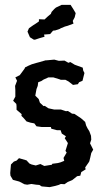

<svg xmlns="http://www.w3.org/2000/svg" viewBox="-20 -755 450 789"><path d="M80 2 59 -9 33 -16 23 -33 22 -44 25 -79 37 -91 48 -95 58 -105 89 -96 101 -83 110 -79 127 -75 146 -81 162 -73 193 -78 195 -82 218 -85 229 -88 244 -94 241 -106 254 -128 249 -135 259 -167 246 -187 251 -195 234 -206 229 -220H214L191 -226L189 -233H152L130 -236L121 -248L105 -251L89 -256L77 -270L68 -279L69 -286L48 -304V-319L47 -328L34 -341L43 -358V-385L42 -402L50 -423L43 -437L61 -446L73 -462L81 -473L83 -478L97 -485L111 -491L128 -496L143 -500L167 -507H170L203 -510L222 -505L245 -506L261 -497L269 -500L287 -489L320 -477L322 -465L327 -455L319 -423L305 -417L300 -409L280 -406L262 -420L249 -427H230L225 -429L199 -437H179L159 -428L150 -422L137 -417L135 -402L130 -389L125 -362L139 -348L144 -333L159 -319L164 -320L179 -310L202 -305H230L251 -298L259 -299L276 -288L286 -287L301 -277L313 -269L330 -254L334 -239L340 -227L347 -216L354 -197L355 -181L350 -166L363 -140L355 -126L351 -108L347 -92L344 -87L330 -67L332 -59L314 -48L310 -33L297 -31L277 -15L270 -12L258 -7L245 2L230 1L221 5L207 9L184 14L151 11L142 5L129 4L109 1L92 4ZM119 -592 103 -602 93 -625 99 -639 116 -651 127 -658 140 -667V-676L163 -675L177 -688L189 -698L192 -706L203 -718L210 -724L223 -730L233 -735H248H261H270L281 -718L291 -701L287 -684L279 -669L282 -658L266 -652L258 -649L247 -646L230 -639L225 -636L207 -630L198 -629L186 -615L161 -613L163 -604L142 -598L124 -592Z"/></svg>

Font: Winky Rough
Style: Regular
Weight: 400
Designer: Simon Atzbach
Foundry: typofactur
Version: Version 1.206